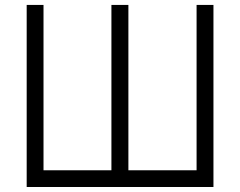

<svg xmlns="http://www.w3.org/2000/svg" viewBox="-20 -747 959 767"><path d="M86.6 -727.3H153.8V-66.8H425.1V-727.3H492.9V-66.8H765.3V-727.3H832.7V0H86.6Z"/></svg>

Font: Inter UI Light
Style: Regular
Weight: 300
Designer: Rasmus Andersson
Foundry: rsms
Version: 3.2;8d6f07862